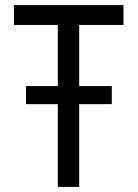

<svg xmlns="http://www.w3.org/2000/svg" viewBox="-20 -734 540 754"><path d="M207 0H291V-325H419V-396H291V-636H465V-714H35V-636H207V-396H82V-325H207Z"/></svg>

Font: Noto Sans Mono ExtraCondensed
Style: Regular
Weight: 400
Width: 2
Designer: Monotype Design Team
Foundry: Monotype Imaging Inc.
Version: Version 2.014